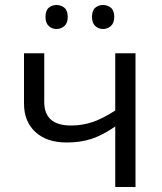

<svg xmlns="http://www.w3.org/2000/svg" viewBox="-20 -748 648 768"><path d="M157 -535V-340Q157 -246 264 -246Q309 -246 349.5 -259.5Q390 -273 441 -306V-535H522V0H441V-242Q390 -207 346 -192.5Q302 -178 247 -178Q167 -178 121.5 -220Q76 -262 76 -334V-535ZM162 -680Q162 -706 175 -717Q188 -728 206 -728Q224 -728 237.5 -717Q251 -706 251 -680Q251 -656 237.5 -644Q224 -632 206 -632Q188 -632 175 -644Q162 -656 162 -680ZM348 -680Q348 -706 361 -717Q374 -728 392 -728Q410 -728 423.5 -717Q437 -706 437 -680Q437 -656 423.5 -644Q410 -632 392 -632Q374 -632 361 -644Q348 -656 348 -680Z"/></svg>

Font: Stephens Clock
Style: Regular
Weight: 400
Designer: Peter Wiegel (catfonts.de) with slight modifications by DT1.org
Version: Version 0.9.1